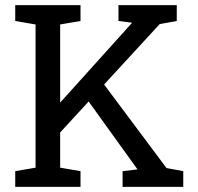

<svg xmlns="http://www.w3.org/2000/svg" viewBox="-20 -731 773 751"><path d="M496.6 -642.1 443.4 -648.9V-710.9H671.4V-648.9L604.5 -636.7L387.2 -400.4L631.3 -73.7L696.8 -61.5V0H459.5V-61.5L518.1 -68.4L517.6 -68.8L326.7 -334L215.3 -212.9V-75.2L294.9 -61.5V0H39.6V-61.5L119.1 -75.2V-635.3L39.6 -648.9V-710.9H294.9V-648.9L215.3 -635.3V-329.6L494.6 -639.6Z"/></svg>

Font: Battambang
Style: Regular
Weight: 400
Designer: Danh Hong
Version: Version 8.002; ttfautohint (v1.8.3)